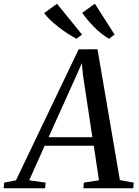

<svg xmlns="http://www.w3.org/2000/svg" viewBox="-86 -1013 746 1033"><path d="M-66.5 0 -63.5 -30.5 0 -43 337 -747.5 438.5 -748 559 -44 633.5 -30.5 631 0H362.5L365 -30.5L446.5 -43L418.5 -229H154.5L71 -43L159.5 -30.5L156.5 0ZM175.5 -275H411L360.5 -608.5L354.5 -673.5L329 -615.5ZM530.5 -827 500.5 -804.5Q479 -817 458.2 -833.5Q437.5 -850 419 -868.8Q400.5 -887.5 384.5 -906.8Q368.5 -926 356.5 -944L424.5 -993ZM355.5 -827 326 -804.5Q303 -816 277.8 -832.5Q252.5 -849 228.5 -867.8Q204.5 -886.5 184.2 -905.8Q164 -925 151.5 -942.5L220.5 -993Z"/></svg>

Font: Merriweather 72pt
Style: Italic
Weight: 400
Italic angle: -7.8°
Version: Version 2.101